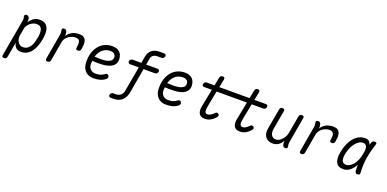

<svg xmlns="http://www.w3.org/2000/svg" viewBox="-16 -1756 6020 2984"><g transform="rotate(20 2994.0 -263.5)"><path d="M174 -453Q186 -476 202.5 -495Q219 -514 239.5 -528.5Q260 -543 285.5 -551.5Q311 -560 342 -560Q402 -560 435 -536.5Q468 -513 483 -474.5Q498 -436 497 -389Q496 -342 488 -294Q478 -240 460 -185.5Q442 -131 412 -87.5Q382 -44 338.5 -17Q295 10 233 10Q178 10 149.5 -19Q121 -48 112 -96L68 150Q64 171 52.5 180.5Q41 190 21 190Q1 190 -7 180.5Q-15 171 -11 150L96 -457Q100 -473 98.5 -488.5Q97 -504 93 -520Q88 -540 96.5 -550Q105 -560 125 -560Q145 -560 156 -550Q167 -540 172 -520Q176 -504 176 -487Q176 -470 174 -453ZM321 -481Q293 -481 265 -469.5Q237 -458 214.5 -439Q192 -420 176 -396Q160 -372 156 -347L134 -224Q130 -199 134.5 -172Q139 -145 152.5 -122Q166 -99 186.5 -84Q207 -69 234 -69Q278 -69 308 -88Q338 -107 358 -138.5Q378 -170 389 -209.5Q400 -249 408 -290Q415 -329 415.5 -364Q416 -399 407 -425.5Q398 -452 377 -466.5Q356 -481 321 -481Z M675 10Q655 10 647 0.5Q639 -9 643 -30L717 -454Q720 -470 719 -487Q718 -504 714 -520Q709 -540 717.5 -550Q726 -560 746 -560Q766 -560 777 -550Q788 -540 793 -520Q797 -504 797.5 -487.5Q798 -471 796 -454Q823 -502 874.5 -531Q926 -560 999 -560Q1043 -560 1068.5 -544Q1094 -528 1105 -501Q1116 -474 1115.5 -438.5Q1115 -403 1108 -363L1106 -351Q1102 -331 1091 -321.5Q1080 -312 1060 -312Q1039 -312 1031 -321.5Q1023 -331 1027 -351L1029 -363Q1033 -387 1034 -410.5Q1035 -434 1028.5 -452Q1022 -470 1006 -480.5Q990 -491 960 -491Q933 -491 903.5 -481.5Q874 -472 848.5 -454Q823 -436 803.5 -410Q784 -384 779 -353L722 -30Q718 -9 706.5 0.5Q695 10 675 10Z M1638 -110Q1650 -92 1646.5 -75.5Q1643 -59 1625 -46Q1581 -13 1534 -1.5Q1487 10 1425 10Q1387 10 1354.5 -3.5Q1322 -17 1298 -41.5Q1274 -66 1260 -100Q1246 -134 1244 -175Q1240 -279 1265.5 -351.5Q1291 -424 1334 -470.5Q1377 -517 1432 -538.5Q1487 -560 1543 -560Q1620 -560 1662.5 -522Q1705 -484 1711 -414Q1715 -367 1698.5 -334.5Q1682 -302 1652 -282Q1622 -262 1581.5 -251.5Q1541 -241 1497 -237.5Q1453 -234 1408.5 -235Q1364 -236 1326 -238Q1324 -225 1323.5 -210Q1323 -195 1323 -178Q1324 -153 1333 -133Q1342 -113 1357.5 -98.5Q1373 -84 1393 -76.5Q1413 -69 1435 -69Q1460 -69 1479 -71Q1498 -73 1515.5 -78Q1533 -83 1548.5 -91Q1564 -99 1580 -111Q1600 -126 1613.5 -125.5Q1627 -125 1638 -110ZM1338 -312Q1387 -309 1439.5 -308.5Q1492 -308 1535.5 -317Q1579 -326 1605.5 -348.5Q1632 -371 1628 -414Q1627 -430 1619 -443Q1611 -456 1599.5 -464Q1588 -472 1572 -476Q1556 -480 1537 -480Q1510 -480 1480.5 -471.5Q1451 -463 1423.5 -443Q1396 -423 1374 -391Q1352 -359 1338 -312Z M2322 -470Q2339 -470 2347.5 -459Q2356 -448 2353 -430Q2350 -413 2337.5 -401.5Q2325 -390 2307 -390H2119L2047 20Q2040 60 2024 93.5Q2008 127 1982.5 151.5Q1957 176 1921.5 189.5Q1886 203 1839 203H1791Q1773 203 1764 192Q1755 181 1758 164Q1761 146 1774 135Q1787 124 1805 124H1853Q1894 124 1926.5 97Q1959 70 1967 20L2040 -390H1896Q1878 -390 1869.5 -401.5Q1861 -413 1863 -430Q1867 -448 1880 -459Q1893 -470 1910 -470H2054L2072 -577Q2086 -653 2134.5 -691.5Q2183 -730 2265 -730H2337Q2354 -730 2363 -719Q2372 -708 2370 -690Q2366 -673 2353 -662Q2340 -651 2323 -651H2251Q2216 -651 2187 -632.5Q2158 -614 2152 -577L2133 -470Z M2838 -110Q2850 -92 2846.5 -75.5Q2843 -59 2825 -46Q2781 -13 2734 -1.5Q2687 10 2625 10Q2587 10 2554.5 -3.5Q2522 -17 2498 -41.5Q2474 -66 2460 -100Q2446 -134 2444 -175Q2440 -279 2465.5 -351.5Q2491 -424 2534 -470.5Q2577 -517 2632 -538.5Q2687 -560 2743 -560Q2820 -560 2862.5 -522Q2905 -484 2911 -414Q2915 -367 2898.5 -334.5Q2882 -302 2852 -282Q2822 -262 2781.5 -251.5Q2741 -241 2697 -237.5Q2653 -234 2608.5 -235Q2564 -236 2526 -238Q2524 -225 2523.5 -210Q2523 -195 2523 -178Q2524 -153 2533 -133Q2542 -113 2557.5 -98.5Q2573 -84 2593 -76.5Q2613 -69 2635 -69Q2660 -69 2679 -71Q2698 -73 2715.5 -78Q2733 -83 2748.5 -91Q2764 -99 2780 -111Q2800 -126 2813.5 -125.5Q2827 -125 2838 -110ZM2538 -312Q2587 -309 2639.5 -308.5Q2692 -308 2735.5 -317Q2779 -326 2805.5 -348.5Q2832 -371 2828 -414Q2827 -430 2819 -443Q2811 -456 2799.5 -464Q2788 -472 2772 -476Q2756 -480 2737 -480Q2710 -480 2680.5 -471.5Q2651 -463 2623.5 -443Q2596 -423 2574 -391Q2552 -359 2538 -312Z M3169 -159 3226 -451H3098Q3080 -451 3072 -462Q3064 -473 3068 -490Q3072 -508 3083 -519Q3094 -530 3111 -530H3242L3268 -665Q3273 -686 3284 -695.5Q3295 -705 3315 -705Q3335 -705 3343.5 -695.5Q3352 -686 3348 -665L3321 -530H3822L3848 -665Q3853 -686 3864 -695.5Q3875 -705 3895 -705Q3915 -705 3923.5 -695.5Q3932 -686 3928 -665L3901 -530H4094Q4111 -530 4119 -519Q4127 -508 4123 -490Q4119 -473 4108.5 -462Q4098 -451 4080 -451H3885L3839 -217Q3831 -176 3828 -148.5Q3825 -121 3829 -103.5Q3833 -86 3843 -77.5Q3853 -69 3870 -69Q3897 -69 3924.5 -86Q3952 -103 3975 -128Q3989 -144 4003.5 -144Q4018 -144 4029 -135Q4040 -125 4041 -109.5Q4042 -94 4029 -80Q4009 -58 3989.5 -41.5Q3970 -25 3949 -13.5Q3928 -2 3904.5 4Q3881 10 3854 10Q3783 10 3758 -36.5Q3733 -83 3749 -159L3806 -451H3305L3259 -217Q3250 -176 3247.5 -148.5Q3245 -121 3249 -103.5Q3253 -86 3263 -77.5Q3273 -69 3290 -69Q3317 -69 3344.5 -86Q3372 -103 3395 -128Q3409 -144 3423.5 -144Q3438 -144 3449 -135Q3460 -125 3461 -109.5Q3462 -94 3449 -80Q3429 -58 3409.5 -41.5Q3390 -25 3369 -13.5Q3348 -2 3324.5 4Q3301 10 3274 10Q3203 10 3178 -36.5Q3153 -83 3169 -159Z M4608 10Q4587 10 4576.5 0Q4566 -10 4561 -30Q4557 -46 4556.5 -62.5Q4556 -79 4558 -96Q4533 -47 4493 -18.5Q4453 10 4398 10Q4358 10 4327.5 -4Q4297 -18 4277.5 -43Q4258 -68 4251.5 -103Q4245 -138 4252 -181L4312 -520Q4316 -541 4327.5 -550.5Q4339 -560 4359 -560Q4379 -560 4387 -550.5Q4395 -541 4391 -520L4335 -203Q4331 -176 4333.5 -151Q4336 -126 4347 -107Q4358 -88 4377 -76.5Q4396 -65 4424 -65Q4451 -65 4477.5 -80.5Q4504 -96 4525 -119.5Q4546 -143 4560.5 -171Q4575 -199 4579 -224L4632 -520Q4636 -541 4647.5 -550.5Q4659 -560 4679 -560Q4699 -560 4707 -550.5Q4715 -541 4711 -520L4637 -96Q4634 -80 4635 -63Q4636 -46 4640 -30Q4645 -10 4636.5 0Q4628 10 4608 10Z M4875 10Q4855 10 4847 0.5Q4839 -9 4843 -30L4917 -454Q4920 -470 4919 -487Q4918 -504 4914 -520Q4909 -540 4917.5 -550Q4926 -560 4946 -560Q4966 -560 4977 -550Q4988 -540 4993 -520Q4997 -504 4997.5 -487.5Q4998 -471 4996 -454Q5023 -502 5074.5 -531Q5126 -560 5199 -560Q5243 -560 5268.5 -544Q5294 -528 5305 -501Q5316 -474 5315.5 -438.5Q5315 -403 5308 -363L5306 -351Q5302 -331 5291 -321.5Q5280 -312 5260 -312Q5239 -312 5231 -321.5Q5223 -331 5227 -351L5229 -363Q5233 -387 5234 -410.5Q5235 -434 5228.5 -452Q5222 -470 5206 -480.5Q5190 -491 5160 -491Q5133 -491 5103.5 -481.5Q5074 -472 5048.5 -454Q5023 -436 5003.5 -410Q4984 -384 4979 -353L4922 -30Q4918 -9 4906.5 0.5Q4895 10 4875 10Z M5562 10Q5524 10 5495.5 -3Q5467 -16 5449.5 -44Q5432 -72 5427.5 -115Q5423 -158 5434 -219Q5446 -288 5471 -350.5Q5496 -413 5533 -459.5Q5570 -506 5618 -533Q5666 -560 5724 -560Q5772 -560 5794 -536Q5813 -515 5820 -484Q5826 -502 5832 -521Q5839 -543 5852 -551.5Q5865 -560 5884 -560Q5905 -560 5911.5 -550.5Q5918 -541 5911 -521Q5891 -459 5875.5 -400Q5860 -341 5850.5 -282Q5841 -223 5838 -160.5Q5835 -98 5839 -29Q5841 -9 5831.5 0.5Q5822 10 5801.5 10Q5781 10 5771 0.5Q5761 -9 5759 -29Q5755 -84 5757 -134Q5746 -114 5733 -94Q5703 -49 5660.5 -19.5Q5618 10 5562 10ZM5582 -69Q5615 -69 5646 -88Q5677 -107 5702.5 -139Q5728 -171 5746.5 -214.5Q5765 -258 5774 -306Q5780 -333 5784 -363.5Q5788 -394 5784.5 -420Q5781 -446 5765.5 -463.5Q5750 -481 5716 -481Q5681 -481 5648.5 -459.5Q5616 -438 5589 -402Q5562 -366 5542 -317Q5522 -268 5512 -212Q5500 -145 5517 -107Q5534 -69 5582 -69Z"/></g></svg>

Font: Maple Mono Light
Style: Italic
Weight: 300
Italic angle: -10°
Monospace: yes
Designer: subframe7536
Version: Version 7.000